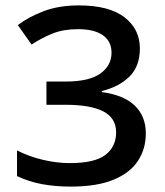

<svg xmlns="http://www.w3.org/2000/svg" viewBox="-20 -681 612 711"><path d="M498 -502Q498 -435 459 -397Q420 -359 357 -344V-340Q439 -329 479.5 -289.5Q520 -250 520 -187Q520 -130 491 -85.5Q462 -41 400.5 -15.5Q339 10 242 10Q185 10 136 1Q87 -8 43 -29V-124Q88 -101 139.5 -89Q191 -77 238 -77Q331 -77 370.5 -107.5Q410 -138 410 -191Q410 -244 362.5 -268.5Q315 -293 222 -293H152V-379H222Q310 -379 351.5 -408.5Q393 -438 393 -486Q393 -528 361 -550.5Q329 -573 269 -573Q215 -573 175 -557Q135 -541 97 -516L46 -588Q85 -618 141.5 -639.5Q198 -661 272 -661Q384 -661 441 -617Q498 -573 498 -502Z"/></svg>

Font: Noto Sans Telugu Medium
Style: Regular
Weight: 500
Designer: Jelle Bosma - Monotype Design Team
Foundry: Monotype Imaging Inc.
Version: Version 2.005; ttfautohint (v1.8.4.7-5d5b)